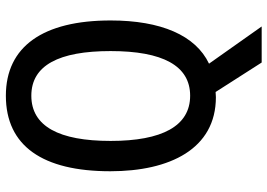

<svg xmlns="http://www.w3.org/2000/svg" viewBox="-152 -612 934 671"><g transform="rotate(-90 315.5 -277.0)"><path d="M579 -358C579 -594 488 -724 316 -724C140 -724 52 -595 52 -359C52 -151 130 10 311 10C317 10 324 9 329 9L432 170H558L428 -14C527 -61 579 -182 579 -358ZM158 -358C158 -538 209 -635 316 -635C422 -635 472 -539 472 -358C472 -176 421 -80 316 -80C210 -80 158 -178 158 -358Z"/></g></svg>

Font: Noto Sans Tamil Condensed Medium
Style: Regular
Weight: 500
Width: 3
Designer: Jelle Bosma - Monotype Design Team
Foundry: Monotype Imaging Inc.
Version: Version 2.004